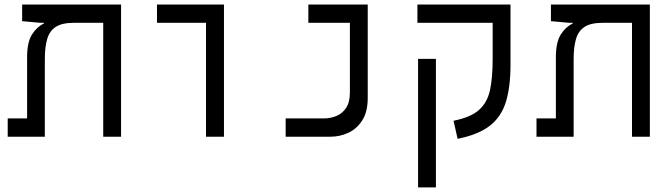

<svg xmlns="http://www.w3.org/2000/svg" viewBox="-20 -606 2970 851"><path d="M516.6 0H437.5V-504.9H307.6Q255.4 -504.9 227.5 -487.1Q199.7 -469.2 189.2 -433.1Q178.7 -397 178.7 -342.8V0H14.2V-81.1H100.1V-352.1Q100.1 -418.9 121.8 -453.1Q143.6 -487.3 174.3 -501.5V-504.9H158.7L78.1 -512.2V-585.9H516.6Z M893.1 0V-504.9H675.8V-585.9H972.7V0Z M1246.1 0V-81.1H1416Q1443.8 -81.1 1470.2 -91.6Q1496.6 -102.1 1513.7 -127.2Q1530.8 -152.3 1530.8 -196.8V-504.9H1346.7V-585.9H1609.9V-171.4Q1609.9 -111.3 1586.2 -73.5Q1562.5 -35.6 1524.7 -17.8Q1486.8 0 1443.8 0Z M2242.7 -585.9V-318.4Q2242.7 -222.2 2222.7 -155.8Q2202.6 -89.4 2151.9 -49.3Q2101.1 -9.3 2008.3 9.3L1990.2 -70.8Q2066.4 -85.9 2103.3 -118.9Q2140.1 -151.9 2151.9 -206.8Q2163.6 -261.7 2163.6 -343.3V-504.9H1830.1V-585.9ZM1912.1 224.6H1833V-345.2H1912.1Z M2860.4 0H2781.2V-504.9H2651.4Q2599.1 -504.9 2571.3 -487.1Q2543.5 -469.2 2533 -433.1Q2522.5 -397 2522.5 -342.8V0H2357.9V-81.1H2443.8V-352.1Q2443.8 -418.9 2465.6 -453.1Q2487.3 -487.3 2518.1 -501.5V-504.9H2502.4L2421.9 -512.2V-585.9H2860.4Z"/></svg>

Font: Cascadia Code NF SemiLight
Style: Regular
Weight: 350
Monospace: yes
Designer: Aaron Bell
Foundry: Saja Typeworks
Version: Version 2404.023; ttfautohint (v1.8.4)